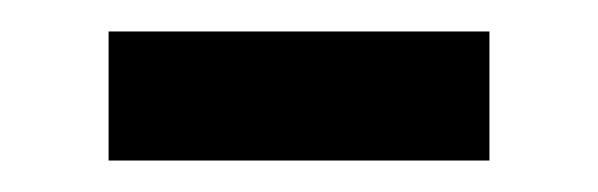

<svg xmlns="http://www.w3.org/2000/svg" viewBox="-20 -358 380 122"><path d="M49 -338H291V-256H49Z"/></svg>

Font: tamil15
Style: Book
Weight: 400
Designer: Jelle Bosma - Monotype Design Team
Foundry: Monotype Imaging Inc.
Version: Version 2.003